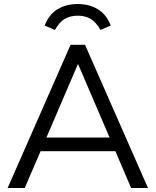

<svg xmlns="http://www.w3.org/2000/svg" viewBox="-20 -935 774 955"><path d="M632 0 554 -183H182L103 0H18L331 -712H403L716 0ZM211 -251H525L368 -617ZM531 -808 480 -786Q457 -826 430 -841.5Q403 -857 367 -857Q330 -857 303 -841.5Q276 -826 253 -786L202 -808Q224 -864 267 -889.5Q310 -915 367 -915Q423 -915 466 -889.5Q509 -864 531 -808Z"/></svg>

Font: Muli-Regular
Style: Regular
Weight: 400
Version: Version 2.000